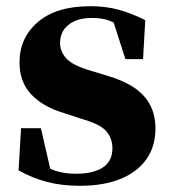

<svg xmlns="http://www.w3.org/2000/svg" viewBox="-20 -583 552 620"><path d="M238 17Q180 17 132 4.5Q84 -8 40 -33L48 -169H112L146 -22L92 -29V-65Q126 -43 156 -32.5Q186 -22 225 -22Q282 -22 312.5 -42.5Q343 -63 343 -104Q343 -136 323.5 -159Q304 -182 244 -199L186 -218Q119 -238 81 -278Q43 -318 43 -382Q43 -461 102.5 -512Q162 -563 272 -563Q322 -563 363.5 -551.5Q405 -540 449 -518L442 -392H385L339 -535L387 -517V-487Q357 -507 334 -516Q311 -525 276 -525Q230 -525 202 -503.5Q174 -482 174 -444Q174 -417 194 -394.5Q214 -372 272 -355L331 -337Q410 -313 446 -271.5Q482 -230 482 -168Q482 -110 452.5 -68.5Q423 -27 368.5 -5Q314 17 238 17Z"/></svg>

Font: Noto Serif JP ExtraLight Black
Style: Regular
Weight: 900
Version: Version 2.003-H1;hotconv 1.1.1;makeotfexe 2.6.0